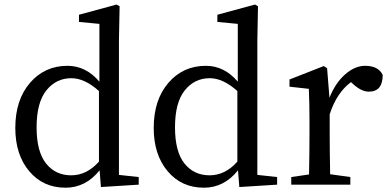

<svg xmlns="http://www.w3.org/2000/svg" viewBox="-20 -830 1747 863"><path d="M424.8 -103.5V-420.9Q360.4 -478.5 300.8 -478.5Q232.4 -478.5 188.5 -423.8Q144.5 -369.1 144.5 -257.8Q144.5 -148.4 187 -95.2Q229.5 -42 299.8 -42Q370.1 -42 424.8 -103.5ZM514.6 -43.9 603.5 -34.2V0L433.6 10.7L427.7 -64.5Q365.2 13.7 274.4 13.7Q173.8 13.7 111.3 -60.5Q48.8 -134.8 48.8 -254.9Q48.8 -380.9 114.7 -457.5Q180.7 -534.2 283.2 -534.2Q366.2 -534.2 426.8 -462.9V-722.7L335 -731.4V-763.7L503.9 -809.6L517.6 -801.8L514.6 -646.5Z M1046.9 -103.5V-420.9Q982.4 -478.5 922.9 -478.5Q854.5 -478.5 810.5 -423.8Q766.6 -369.1 766.6 -257.8Q766.6 -148.4 809.1 -95.2Q851.6 -42 921.9 -42Q992.2 -42 1046.9 -103.5ZM1136.7 -43.9 1225.6 -34.2V0L1055.7 10.7L1049.8 -64.5Q987.3 13.7 896.5 13.7Q795.9 13.7 733.4 -60.5Q670.9 -134.8 670.9 -254.9Q670.9 -380.9 736.8 -457.5Q802.7 -534.2 905.3 -534.2Q988.3 -534.2 1048.8 -462.9V-722.7L957 -731.4V-763.7L1126 -809.6L1139.6 -801.8L1136.7 -646.5Z M1450.2 -523.4 1460.9 -390.6Q1487.3 -457 1531.2 -495.6Q1575.2 -534.2 1621.1 -534.2Q1680.7 -534.2 1700.2 -493.2Q1700.2 -418 1637.7 -418Q1606.4 -418 1570.3 -449.2L1557.6 -460.9Q1493.2 -413.1 1461.9 -316.4V-230.5Q1461.9 -158.2 1463.9 -46.9L1554.7 -34.2V0H1289.1V-34.2L1369.1 -45.9Q1371.1 -155.3 1371.1 -230.5V-287.1Q1371.1 -365.2 1368.2 -430.7L1281.2 -440.4V-472.7L1435.5 -533.2Z"/></svg>

Font: GenYoMin TW TTF Medium
Style: Regular
Weight: 500
Version: Version 1.300